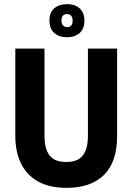

<svg xmlns="http://www.w3.org/2000/svg" viewBox="-20 -895 639 928"><path d="M301 13Q246 13 204.5 -0.5Q163 -14 134 -38Q105 -62 87.5 -93.5Q70 -125 62 -161.5Q54 -198 54 -236V-660H195V-239Q195 -194 207 -165.5Q219 -137 242 -124.5Q265 -112 300 -112Q335 -112 358 -124.5Q381 -137 393 -165.5Q405 -194 405 -239V-660H546V-236Q546 -113 483 -50Q420 13 301 13ZM304 -715Q266 -715 242.5 -735.5Q219 -756 219 -796Q219 -835 242.5 -855Q266 -875 304 -875Q342 -875 365 -854.5Q388 -834 388 -795Q388 -756 365 -735.5Q342 -715 304 -715ZM305 -764Q318 -764 324.5 -772Q331 -780 331 -794Q331 -811 323.5 -819Q316 -827 304 -827Q290 -827 283.5 -818.5Q277 -810 277 -796Q277 -780 284.5 -772Q292 -764 305 -764Z"/></svg>

Font: Bricolage Grotesque 36pt SemiCondensed
Style: Bold
Weight: 700
Width: 4
Designer: Mathieu Triay
Foundry: Atelier Triay
Version: Version 1.001;gftools[0.9.33.dev8+g029e19f]